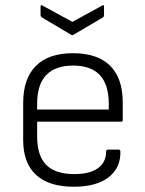

<svg xmlns="http://www.w3.org/2000/svg" viewBox="-20 -697 552 729"><path d="M260 12Q166 12 117 -33Q68 -78 68 -165V-306Q68 -398 116 -446.5Q164 -495 257 -495Q350 -495 398 -447.5Q446 -400 446 -308V-241Q446 -235 440 -235H121V-179Q121 -106 155.5 -71Q190 -36 262 -36Q321 -36 352 -58.5Q383 -81 383 -122Q383 -129 391 -129H430Q436 -129 437 -123Q439 -60 392.5 -24Q346 12 260 12ZM121 -281H393V-303Q393 -448 258 -448Q121 -448 121 -303ZM250 -565 139 -631Q134 -634 134 -640V-673Q134 -680 141 -676L255 -614L368 -676Q375 -680 375 -673V-640Q375 -634 371 -631L259 -565Q255 -562 250 -565Z"/></svg>

Font: Sofia Sans Light
Style: Regular
Weight: 300
Designer: Botio Nikoltchev, Ani Petrova
Foundry: lettersoup
Version: Version 4.100; ttfautohint (v1.8.3)